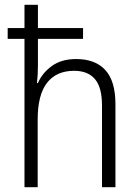

<svg xmlns="http://www.w3.org/2000/svg" viewBox="-20 -780 577 800"><path d="M138 -760V-663H326V-618H138V-508Q138 -487 137 -469.5Q136 -452 134 -434H138Q156 -476 196 -505Q236 -534 297 -534Q377 -534 419 -488Q461 -442 461 -346V0H405V-340Q405 -416 375.5 -450.5Q346 -485 289 -485Q215 -485 176 -435Q137 -385 137 -282V0H82V-618H12V-663H82V-760Z"/></svg>

Font: Noto Sans Myanmar SemiCondensed Light
Style: Regular
Weight: 300
Width: 4
Designer: Monotype Design Team
Foundry: Monotype Imaging Inc.
Version: Version 2.107; ttfautohint (v1.8.4.7-5d5b)